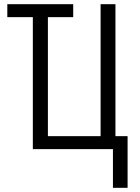

<svg xmlns="http://www.w3.org/2000/svg" viewBox="-20 -713 667 918"><path d="M520 185V0H137V-631H15V-693H330V-631H209V-62H461V-693H532V-62H590V185Z"/></svg>

Font: Ubuntu Sans Condensed
Style: Regular
Weight: 400
Width: 3
Designer: Dalton Maag Ltd
Foundry: Dalton Maag Ltd
Version: Version 1.006; ttfautohint (v1.8.4.7-5d5b)